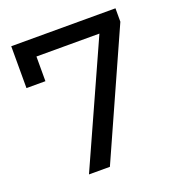

<svg xmlns="http://www.w3.org/2000/svg" viewBox="-127 -807 853 914"><g transform="rotate(-20 299.0 -350.0)"><path d="M169 0 445 -613H126V-488H30V-700H558V-632L275 0Z"/></g></svg>

Font: Montserrat Z Med
Style: Regular
Weight: 500
Designer: Julieta Ulanovsky
Foundry: Julieta Ulanovsky
Version: Version 8.000